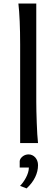

<svg xmlns="http://www.w3.org/2000/svg" viewBox="-20 -801 316 1075"><path d="M183.1 -231.9Q183.1 -208.5 183.8 -176.8Q184.6 -145 185.8 -112.3Q187 -79.6 188.7 -49.8Q190.4 -20 192.9 0H92.8V-551.8Q92.8 -623 90.3 -680.9Q87.9 -738.8 83 -781.2H183.1ZM90.3 100.1Q91.8 91.3 96.9 84.7Q102.1 78.1 108.9 73.2Q115.7 68.4 123.8 65.9Q131.8 63.5 140.1 63.5Q150.9 63.5 160.4 67.9Q169.9 72.3 177.2 80.3Q184.6 88.4 188.7 99.4Q192.9 110.4 192.9 124Q192.9 157.7 177 190.9Q161.1 224.1 128.9 253.9L92.3 239.7Q100.1 231.9 108.9 220Q117.7 208 125 194.3Q132.3 180.7 137 165.8Q141.6 150.9 141.6 137.2H90.3Z"/></svg>

Font: Andika Compact
Style: Regular
Weight: 400
Designer: Victor Gaultney, Annie Olsen, Julie Remington, Don Collingsworth, Eric Hays, Becca Hirsbrunner
Foundry: SIL International
Version: Version 5.000 ; LnSpcTght